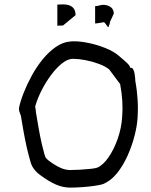

<svg xmlns="http://www.w3.org/2000/svg" viewBox="-20 -845 689 874"><path d="M299 9Q267 9 234.5 -5Q202 -19 163 -48Q129 -73 119.5 -106Q110 -139 102 -173Q94 -209 87.5 -245Q81 -281 75 -318Q74 -322 69.5 -333.5Q65 -345 67 -356Q73 -385 88 -423Q103 -461 124.5 -500.5Q146 -540 173.5 -574Q201 -608 233 -630.5Q265 -653 299 -656Q304 -657 309 -657Q314 -657 318 -657Q347 -657 385 -649Q423 -641 460.5 -626Q498 -611 522 -590Q546 -570 559 -557.5Q572 -545 573 -536Q582 -538 586.5 -529Q591 -520 593 -508Q595 -496 595.5 -486.5Q596 -477 596 -476Q604 -433 606.5 -390Q609 -347 606 -306Q604 -272 592.5 -227Q581 -182 561 -137Q541 -92 513 -57Q485 -22 449 -7Q437 -3 410 1Q383 5 352.5 7Q322 9 299 9ZM299 -71Q318 -71 344.5 -72.5Q371 -74 393.5 -76.5Q416 -79 423 -82Q449 -93 474 -129Q499 -165 516 -214Q533 -263 536 -312Q542 -382 527 -462L477 -529Q460 -543 430.5 -554Q401 -565 370 -571Q339 -577 318 -577H307Q285 -575 260.5 -555Q236 -535 212.5 -503.5Q189 -472 170 -435Q151 -398 140 -360Q141 -356 142 -349Q143 -342 144 -331Q150 -296 156 -261Q162 -226 170 -191Q178 -160 181.5 -145.5Q185 -131 190 -125Q195 -119 204 -112Q233 -91 255.5 -81Q278 -71 299 -71ZM241 -728V-824Q242 -824 250 -824.5Q258 -825 267 -825Q324 -825 324 -776L267 -729Q259 -729 252 -728.5Q245 -728 241 -728ZM476 -733Q476 -719 472 -722Q468 -725 462.5 -734Q457 -743 452 -744Q453 -744 444.5 -742.5Q436 -741 426 -739.5Q416 -738 413 -738V-817Q422 -817 436 -821Q450 -825 466 -821Q498 -812 498 -783L482 -748Q482 -747 482 -747V-748Q483 -749 483 -750Q483 -751 483 -752ZM479 -732Q479 -733 476 -733L482 -747Q480 -740 479.5 -737Q479 -734 479 -732Z"/></svg>

Font: Syne Tactile
Style: Regular
Weight: 400
Designer: Lucas Descroix
Foundry: Bonjour Monde
Version: Version 2.100; ttfautohint (v1.8.3)